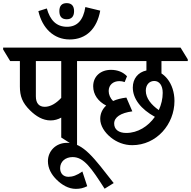

<svg xmlns="http://www.w3.org/2000/svg" viewBox="-71 -928 1219 1226"><path d="M252 -159C277 -159 300 -166 320 -177V-50L409 7H421V-538H540V-549L495 -624H-51V-612L-6 -538H56V-376C56 -314 71 -272 122 -222C159 -186 202 -159 252 -159ZM158 -313V-538H320V-303C287 -267 250 -246 215 -246C178 -246 158 -269 158 -313Z M413 278C441 278 461 273 486 261L455 167C420 192 392 201 366 201C335 201 313 181 313 146C313 104 346 75 393 75C465 75 513 146 597 277L655 241C530 82 462 -16 358 -16C283 -16 235 39 235 101C235 147 257 186 289 218C323 252 366 278 413 278Z M355 -805C385 -805 402 -822 402 -857C402 -890 386 -908 355 -908C324 -908 308 -891 308 -857C308 -822 324 -805 355 -805ZM374 -676C479 -676 548 -744 569 -860L474 -883C461 -798 421 -757 357 -757C289 -757 249 -799 228 -874L174 -857C199 -748 272 -676 374 -676Z M773 -1C929 -1 1043 -135 1043 -283C1043 -339 1026 -389 998 -424C987 -438 974 -450 960 -459V-538H1128V-549L1082 -624H439V-613L484 -538H864V-478C811 -467 777 -426 777 -369C777 -297 829 -231 918 -182C875 -121 809 -79 735 -79C686 -79 658 -102 658 -139C658 -180 700 -207 774 -217L736 -305C704 -301 675 -294 651 -283C633 -301 623 -324 623 -347C623 -386 652 -410 691 -410C703 -410 714 -408 725 -404L740 -441C715 -468 679 -482 638 -482C572 -482 524 -441 524 -377C524 -324 556 -280 607 -254C583 -232 569 -203 569 -169C569 -126 596 -83 637 -50C674 -20 722 -1 773 -1ZM860 -349C860 -387 883 -411 914 -411C946 -411 968 -383 968 -335C968 -297 959 -260 943 -225C896 -258 860 -300 860 -349Z"/></svg>

Font: Noto Serif Devanagari SemiCondensed SemiBold
Style: Regular
Weight: 600
Width: 4
Designer: Universal Thirst, Indian Type Foundry and the Monotype Design Team
Foundry: Monotype Imaging Inc.
Version: Version 2.004